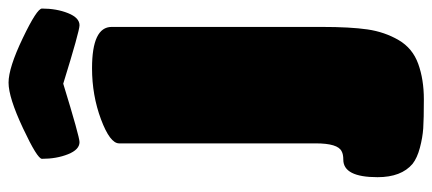

<svg xmlns="http://www.w3.org/2000/svg" viewBox="-308 -592 1035 460"><g transform="rotate(-90 210.0 -362.5)"><path d="M419 -780Q419 -745 408 -717.5Q397 -690 379 -690Q365 -690 239 -729Q112 -690 99 -690Q81 -690 70 -717.5Q59 -745 59 -780Q59 -791 132.5 -825.5Q206 -860 241.5 -860Q277 -860 348 -826Q419 -792 419 -780ZM47 108Q15 81 15 24Q15 -58 57 -58Q70 -58 77 -62Q96 -71 96 -124V-595Q96 -617 153.5 -638.5Q211 -660 276 -660Q375 -660 375 -613V-110Q375 -41 369 0Q363 41 343.5 74.5Q324 108 286.5 121.5Q249 135 201.5 135Q154 135 132 133.5Q110 132 85.5 125.5Q61 119 47 108Z"/></g></svg>

Font: Titan One
Style: Regular
Weight: 400
Designer: Rodrigo Fuenzalida
Foundry: Rodrigo Fuenzalida
Version: Version 1.001